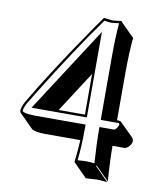

<svg xmlns="http://www.w3.org/2000/svg" viewBox="-77 -667 675 791"><g transform="rotate(10 260.5 -272.0)"><path d="M420.4 -198.2H428.2Q435.1 -197.8 438.5 -193.8L495.1 -137.7Q499 -132.3 499.5 -125.5Q499.5 -109.9 482.9 -96.7Q476.6 -91.8 470.7 -91.3Q470.7 -91.3 422.9 -91.3H421.9H420.4Q420.4 -28.8 426.8 56.6L370.1 0Q369.1 2 368.2 2.9L424.8 59.6Q420.9 59.6 409.2 58.6Q391.1 56.6 382.3 56.6L335.4 59.6L278.8 2.9L277.8 0Q284.2 -54.7 285.6 -91.3H136.7Q92.8 -91.8 81.5 -102.1L24.9 -158.7Q21.5 -163.1 21 -168Q22 -184.6 34.2 -207Q115.7 -346.2 257.8 -552.7Q277.3 -581.1 291 -600.1L294.9 -604Q296.4 -604 329.1 -600.1Q337.4 -600.1 353.5 -602.5Q364.3 -604 368.2 -604L368.7 -603.5Q369.6 -601.6 370.1 -600.1L426.8 -543.5Q420.9 -487.8 420.4 -395.5ZM176.3 -198.2H286.1V-368.2ZM295.9 -545.9V-188H64.5ZM295.9 -158.2V-147.9Q295.9 -67.4 289.1 -7.8Q313.5 -9.8 326.2 -9.8Q336.4 -9.8 359.4 -7.3Q354 -87.9 354 -147.9V-158.2H363.8H414.1Q420.9 -158.2 430.2 -174.3Q432.6 -179.7 433.1 -182.1Q431.6 -187.5 428.2 -188H354V-452.1Q354 -537.1 359.4 -593.3Q336.9 -590.3 329.1 -589.8Q315.4 -589.8 298.3 -593.3Q201.7 -460 72.8 -252Q54.2 -222.2 42.5 -202.1Q31.2 -180.7 30.8 -168Q40 -159.2 80.1 -158.2Z"/></g></svg>

Font: Linux Biolinum Shadow O
Style: Regular
Weight: 400
Designer: Philipp H. Poll
Foundry: Philipp H. Poll
Version: Version 1.0.4